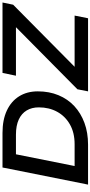

<svg xmlns="http://www.w3.org/2000/svg" viewBox="395 -1136 740 1571"><g transform="rotate(-90 765.5 -350.0)"><path d="M41 0 181 -700H464Q571 -700 647 -664.5Q723 -629 763.5 -564Q804 -499 804 -411Q804 -318 772.5 -242Q741 -166 683.5 -112.5Q626 -59 546 -29.5Q466 0 368 0ZM193 -110H372Q466 -110 533.5 -148.5Q601 -187 637 -253Q673 -319 673 -403Q673 -460 648 -502Q623 -544 573.5 -567Q524 -590 450 -590H289ZM804 0 821 -87 1329 -590H932L955 -700H1531L1513 -613L1005 -110H1424L1402 0Z"/></g></svg>

Font: Montserrat Thin SemiBold
Style: Italic
Weight: 600
Italic angle: -11.3°
Version: Version 9.000